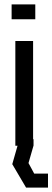

<svg xmlns="http://www.w3.org/2000/svg" viewBox="-20 -665 239 876"><path d="M141 -577H33V-645H141ZM199 127V191H99L36 84L60 0H50V-478H131V-30H133V-1L110 79L122 101L136 127Z"/></svg>

Font: Turret Road
Style: Bold
Weight: 700
Designer: Noponies
Foundry: Noponies
Version: Version 1.001; ttfautohint (v1.8)